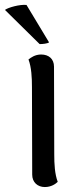

<svg xmlns="http://www.w3.org/2000/svg" viewBox="-49 -743 318 775"><path d="M-29 -703 111 -565C123 -565 143 -567 149 -572L58 -723C32 -726 -16 -713 -29 -703ZM170 -120 169 -474C169 -505 148 -523 117 -523C92 -523 75 -510 66 -503C78 -471 80 -430 80 -391L81 -38C81 -7 103 12 132 12C158 12 176 -1 184 -9C172 -41 170 -81 170 -120Z"/></svg>

Font: Arima Koshi Medium
Style: Regular
Weight: 500
Designer: Joana Correia and Natanael Gama
Foundry: NDISCOVER
Version: Version 1.019;PS 001.019;hotconv 1.0.88;makeotf.lib2.5.64775